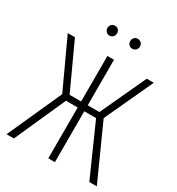

<svg xmlns="http://www.w3.org/2000/svg" viewBox="-200 -985 1027 1111"><g transform="rotate(30 313.5 -429.0)"><path d="M601 -684 452 -362 615 0H565L414 -340H335V0H291V-340H213L61 0H12L175 -362L26 -684H74L214 -380H291V-684H335V-380H413L554 -684ZM274 -825Q274 -811 265 -801.5Q256 -792 242 -792Q228 -792 219 -801.5Q210 -811 210 -825Q210 -839 219 -848.5Q228 -858 242 -858Q256 -858 265 -848.5Q274 -839 274 -825ZM427 -825Q427 -811 417.5 -801.5Q408 -792 394 -792Q380 -792 371 -801.5Q362 -811 362 -825Q362 -839 371 -848.5Q380 -858 394 -858Q408 -858 417.5 -848.5Q427 -839 427 -825Z"/></g></svg>

Font: Fira Sans Extra Condensed ExtraLight
Style: Regular
Weight: 275
Width: 1
Designer: Carrois Corporate & Edenspiekermann AG
Foundry: Carrois Corporate GbR & Edenspiekermann AG
Version: Version 4.203